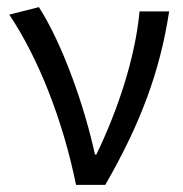

<svg xmlns="http://www.w3.org/2000/svg" viewBox="-20 -518 514 538"><path d="M6 -477C89 -353 157 -178 193 0H275C374 -172 428 -317 454 -486H371C359 -356 310 -209 250 -85H246C218 -216 156 -394 89 -498Z"/></svg>

Font: Cambridge Sans
Style: Regular
Weight: 400
Version: Version 2.020;PS 002.020;hotconv 1.0.88;makeotf.lib2.5.64775